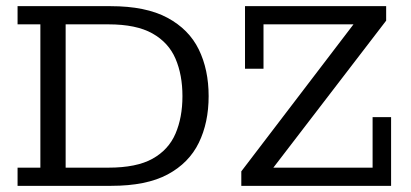

<svg xmlns="http://www.w3.org/2000/svg" viewBox="-20 -603 1333 623"><path d="M37 0V-59H111V-524H37V-583H339Q453 -583 523 -545.5Q593 -508 625 -442.5Q657 -377 657 -291Q657 -205 625 -139.5Q593 -74 524 -37Q455 0 341 0ZM193 -59H332Q423 -59 475 -88Q527 -117 549.5 -169.5Q572 -222 572 -291Q572 -360 549.5 -412.5Q527 -465 474.5 -494.5Q422 -524 332 -524H193ZM763 0V-47L1127 -524H835V-380H775V-583H1233V-536L867 -59H1189V-223H1249V0Z"/></svg>

Font: Rokkitt SemiBold
Style: Regular
Weight: 400
Version: Version 3.103